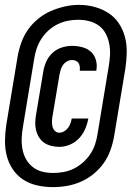

<svg xmlns="http://www.w3.org/2000/svg" viewBox="-20 -735 540 787"><path d="M223 -133Q207 -133 190.5 -137Q174 -141 161.5 -149.5Q149 -158 140.5 -171.5Q132 -185 128 -200.5Q124 -216 124.5 -233Q125 -250 128 -266L157 -439Q160 -460 169 -481Q178 -502 194.5 -517.5Q211 -533 232.5 -540Q254 -547 275 -547Q297 -547 317.5 -541.5Q338 -536 352.5 -523Q367 -510 373 -489.5Q379 -469 375 -448Q375 -447 375 -446Q375 -445 375 -445H307Q307 -445 307 -445Q307 -445 307 -446Q308 -454 307 -462Q306 -470 302 -476.5Q298 -483 290.5 -486Q283 -489 275 -489Q265 -489 255 -483.5Q245 -478 238.5 -469Q232 -460 229 -450Q226 -440 224 -430L195 -257Q193 -246 193 -235.5Q193 -225 195.5 -215Q198 -205 205.5 -198Q213 -191 223 -191Q233 -191 242.5 -196.5Q252 -202 258.5 -210.5Q265 -219 268.5 -228.5Q272 -238 274 -249H342Q338 -227 329 -206Q320 -185 304 -168Q288 -151 266.5 -142Q245 -133 223 -133ZM196 32Q164 32 132.5 25Q101 18 75.5 1.5Q50 -15 32.5 -41Q15 -67 7.5 -97Q0 -127 0.5 -159.5Q1 -192 6 -225L52 -502Q57 -531 67 -559.5Q77 -588 94.5 -613Q112 -638 136.5 -658Q161 -678 189 -690Q217 -702 246 -708.5Q275 -715 304 -715Q337 -715 368 -706.5Q399 -698 424.5 -681.5Q450 -665 467 -639.5Q484 -614 492 -584Q500 -554 499.5 -521Q499 -488 494 -455L448 -178Q443 -149 433 -120.5Q423 -92 405.5 -67Q388 -42 363.5 -22Q339 -2 311 10Q283 22 254.5 27Q226 32 196 32Q196 32 196 32Q196 32 196 32ZM198 -26Q219 -26 241 -30Q263 -34 283 -44Q303 -54 320.5 -69.5Q338 -85 350.5 -104Q363 -123 370 -144.5Q377 -166 380 -187L426 -465Q430 -488 431 -511.5Q432 -535 427.5 -557Q423 -579 412.5 -598.5Q402 -618 384.5 -630.5Q367 -643 345 -648.5Q323 -654 300 -654Q278 -654 256.5 -649.5Q235 -645 215 -635Q195 -625 178 -609.5Q161 -594 149 -575Q137 -556 130 -535Q123 -514 120 -493L74 -215Q70 -192 69 -169Q68 -146 72 -124Q76 -102 86.5 -83Q97 -64 114 -50.5Q131 -37 152.5 -31.5Q174 -26 198 -26Z"/></svg>

Font: Iosevka Curly XBdObl
Style: Regular
Weight: 800
Italic angle: -9°
Monospace: yes
Designer: Belleve Invis
Foundry: Belleve Invis
Version: Version 11.1.0; ttfautohint (v1.8.3)